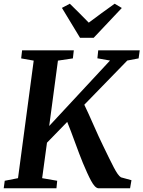

<svg xmlns="http://www.w3.org/2000/svg" viewBox="-25 -1014 772 1034"><path d="M-5 0 0.5 -40.5 72 -54.5 156.5 -687.5 89 -699.5 94 -743H372.5L367.5 -699.5L287 -687.5L240 -335.5L567.5 -688L499.5 -700L504 -743H727.5L721.5 -699.5L660.5 -688L429 -450Q439.5 -429 452.5 -399.8Q465.5 -370.5 479.5 -339.2Q493.5 -308 506.5 -279Q519.5 -250 530 -229.5Q548 -192.5 562.2 -163.2Q576.5 -134 587.8 -112.5Q599 -91 608.5 -77.5Q618 -64 626.5 -59L683 -43.5L675.5 0H505Q495 -1 485.2 -11.5Q475.5 -22 465.5 -40.5Q455.5 -59 444.5 -83.2Q433.5 -107.5 421.5 -136Q412 -158.5 401.5 -186.8Q391 -215 379.8 -245.2Q368.5 -275.5 357.8 -304.5Q347 -333.5 337 -357.5L228 -245.5L202 -54.5L283 -40.5L279 0ZM406 -810.5 308.5 -971.5 351 -994Q377 -969 402.5 -943.2Q428 -917.5 453 -892Q487 -918 522 -943.2Q557 -968.5 592.5 -994L631 -971L479.5 -810.5Z"/></svg>

Font: Merriweather 36pt SemiBold
Style: Italic
Weight: 600
Italic angle: -7.8°
Version: Version 2.101